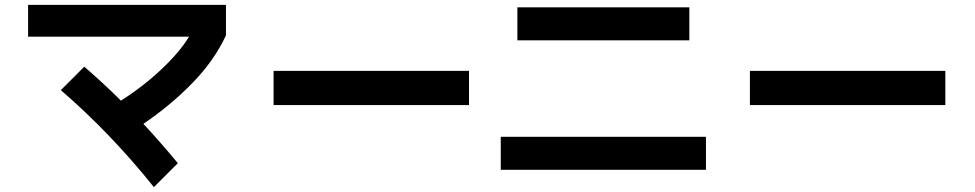

<svg xmlns="http://www.w3.org/2000/svg" viewBox="-20 -740 3990 786"><path d="M95 -720H905V-595Q857 -492 768 -400.5Q679 -309 567 -233Q635 -160 708 -72L610 26Q432 -196 229 -371L325 -467Q405 -398 475 -328Q565 -385 640 -455.5Q715 -526 754 -590H95Z M1900 -310H1100V-450H1900Z M2802 -575H2098V-710H2802ZM2870 -45H2030V-180H2870Z M3850 -310H3050V-450H3850Z"/></svg>

Font: IBM Plex Sans JP
Style: Bold
Weight: 700
Designer: Mike Abbink; Paul van der Laan; Pieter van Rosmalen; Wujin Sim; Yejin Wi; Jinhee Kim; Boomi Park; Yona Kim; Kichan Ma
Foundry: Sandoll Inc.
Version: Version 1.001